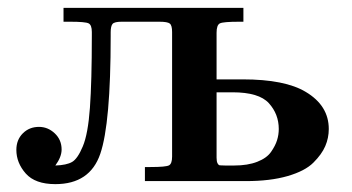

<svg xmlns="http://www.w3.org/2000/svg" viewBox="-20 -465 903 493"><path d="M22 -80.1Q22 -106 38.6 -122.6Q55.2 -139.2 80.1 -139.2Q103 -139.2 120.6 -122.6Q138.2 -106 138.2 -81.1Q138.2 -62 122.1 -40Q150.9 -41 165 -49.1Q179.2 -57.1 192.6 -89.1Q206.1 -121.1 210.9 -188.5Q215.8 -255.9 215.8 -373V-382.8Q215.8 -400.9 207.5 -405Q199.2 -409.2 160.2 -409.2H143.1V-444.8H605V-409.2H594.2Q553.2 -409.2 544.7 -405Q536.1 -400.9 536.1 -380.9V-261.2H603Q711.9 -261.2 765.1 -229Q824.2 -193.8 824.2 -133.8Q824.2 -110.8 815.2 -89.8Q806.2 -68.8 784.7 -47.4Q763.2 -25.9 718.5 -12.9Q673.8 0 611.8 0H352.1V-36.1H366.2Q406.2 -36.1 414.1 -40.5Q421.9 -44.9 421.9 -63V-382.8Q421.9 -399.9 416 -404.5Q410.2 -409.2 389.2 -409.2H292Q273.9 -409.2 269 -403.6Q264.2 -397.9 264.2 -381.8V-372.1Q264.2 -147.9 237.5 -70.1Q210.9 7.8 122.1 7.8Q70.3 7.8 46.1 -19.5Q22 -46.9 22 -80.1ZM536.1 -60.1Q536.1 -50.3 538.6 -45.7Q541 -41 544.4 -40.5Q547.9 -40 558.1 -40H581.1Q616.2 -40 640.6 -49.6Q665 -59.1 676 -75Q687 -90.8 691.4 -105Q695.8 -119.1 695.8 -133.8Q695.8 -171.9 670.4 -200Q645 -228 577.1 -228H536.1Z"/></svg>

Font: CMU Serif
Style: Bold
Weight: 700
Version: Version 0.7.0